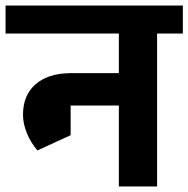

<svg xmlns="http://www.w3.org/2000/svg" viewBox="-55 -673 680 693"><path d="M605 -552H512V0H374V-292H200V-185L80 -130Q56 -158 42 -192.5Q28 -227 28 -259Q28 -329 73 -368.5Q118 -408 198 -409H374V-552H-35V-653H605Z"/></svg>

Font: Akshar SemiBold
Style: Regular
Weight: 600
Designer: Tall Chai
Foundry: Tall Chai
Version: Version 1.000